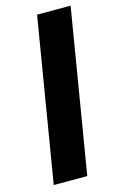

<svg xmlns="http://www.w3.org/2000/svg" viewBox="-114 -777 517 827"><g transform="rotate(-15 144.5 -364.0)"><path d="M289.1 -727.5 168.5 0H19L139.6 -727.5Z"/></g></svg>

Font: Inter 17pt
Style: Bold Italic
Weight: 700
Italic angle: -9.3988°
Version: Version 4.001;git-66647c0bb